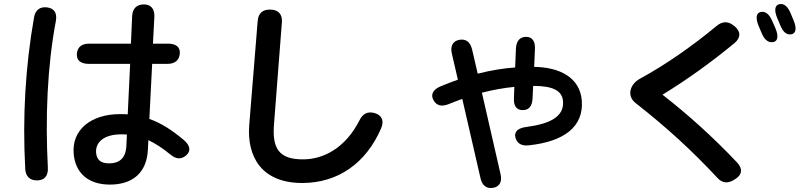

<svg xmlns="http://www.w3.org/2000/svg" viewBox="-20 -863 4040 959"><path d="M167 38C203 37 221 15 219 -25C206 -276 216 -531 259 -758C266 -797 252 -821 216 -826C180 -831 156 -813 150 -776C107 -532 92 -280 106 -20C108 19 130 39 167 38ZM348 -96C355 -2 418 59 529 59C639 59 715 3 719 -121L721 -163C755 -147 791 -124 830 -92C859 -68 884 -65 910 -87C934 -108 931 -135 899 -163C837 -215 783 -249 726 -269L740 -544H816C854 -544 875 -562 878 -595C881 -628 859 -645 819 -645H744L751 -779C753 -818 734 -841 699 -841C663 -841 642 -821 640 -782L634 -645H426C388 -645 367 -628 364 -595C361 -562 383 -544 423 -544H630L618 -292C605 -293 592 -293 579 -293C434 -293 338 -214 348 -96ZM460 -100C456 -154 501 -192 586 -192C595 -192 604 -192 614 -191L611 -133C608 -71 574 -47 525 -47C482 -47 463 -66 460 -100Z M1349 -248 1388 -752C1391 -791 1371 -814 1332 -815H1330C1292 -816 1270 -797 1267 -758L1225 -240C1212 -81 1286 52 1492 51C1667 50 1808 -46 1884 -223C1900 -261 1886 -288 1852 -298C1817 -308 1792 -296 1775 -261C1704 -122 1595 -68 1496 -67C1371 -66 1338 -123 1349 -248Z M2554 -178C2561 -148 2583 -133 2621 -137C2798 -156 2896 -230 2886 -361C2876 -477 2775 -527 2648 -529L2652 -618C2654 -657 2638 -679 2608 -679C2577 -679 2559 -659 2557 -620L2553 -526C2495 -522 2433 -512 2366 -495L2338 -616C2329 -654 2307 -670 2274 -664C2242 -658 2228 -633 2237 -595L2267 -465C2239 -455 2209 -444 2179 -431C2142 -415 2130 -390 2145 -363C2160 -335 2186 -329 2221 -343C2244 -352 2266 -361 2289 -369L2380 27C2388 64 2411 81 2444 75C2476 69 2489 44 2480 6L2387 -400C2442 -414 2496 -424 2549 -429L2547 -371C2545 -333 2561 -313 2591 -313C2621 -313 2638 -332 2640 -371L2643 -434C2744 -434 2788 -409 2792 -358C2799 -279 2724 -244 2610 -229C2568 -224 2548 -206 2554 -178Z M3853 -722 3836 -761C3821 -794 3802 -808 3779 -803C3757 -798 3753 -773 3769 -734L3785 -696C3799 -663 3819 -648 3843 -653C3866 -658 3869 -684 3853 -722ZM3155 -348C3312 -225 3436 -111 3563 25C3586 51 3614 55 3645 36L3653 31C3687 10 3691 -20 3662 -51C3541 -179 3415 -292 3289 -390C3415 -467 3535 -554 3649 -648C3681 -675 3681 -706 3648 -733L3645 -735C3617 -758 3588 -757 3560 -734C3438 -633 3307 -541 3175 -469C3125 -441 3110 -383 3155 -348ZM3862 -773 3878 -735C3892 -701 3911 -687 3934 -692C3956 -697 3960 -722 3944 -761L3928 -799C3914 -832 3895 -847 3872 -842C3850 -837 3846 -811 3862 -773Z"/></svg>

Font: 寒蝉团圆体 Round
Style: Regular
Weight: 500
Designer: 寒蝉字型
Version: Version 2.700;Glyphs 3.1.1 (3135)